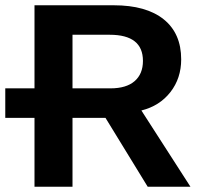

<svg xmlns="http://www.w3.org/2000/svg" viewBox="-20 -708 762 728"><path d="M702.1 0H540L379.9 -261.2H254.9V0H110.8V-261.2H0V-373H110.8V-688H411.1Q534.2 -688 600.6 -634.8Q667 -581.5 667 -482.9Q667 -411.1 626 -358.6Q585 -306.2 516.1 -289.1ZM522 -477.1Q522 -576.2 396 -576.2H254.9V-373H398.9Q459 -373 490.5 -400.4Q522 -427.7 522 -477.1Z"/></svg>

Font: Libra Sans Modern
Style: Bold
Weight: 700
Foundry: Stefan Peev, Context Ltd
Version: Version 1.000